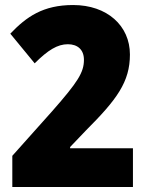

<svg xmlns="http://www.w3.org/2000/svg" viewBox="-20 -744 593 764"><path d="M509 0V-154H259V-159L322 -225C445 -348 497 -418 497 -527C497 -642 406 -724 271 -724C151 -724 85 -677 21 -610L118 -492C171 -545 209 -568 250 -568C288 -568 314 -547 314 -506C314 -456 290 -418 188 -302L29 -124V0Z"/></svg>

Font: Noto Sans Thai Looped SemiCondensed Black
Style: Regular
Weight: 900
Width: 4
Designer: Sasikarn Vongin, Ben Mitchell
Foundry: The Fontpad Ltd
Version: Version 1.001